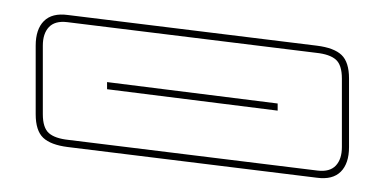

<svg xmlns="http://www.w3.org/2000/svg" viewBox="-20 -992 540 269"><path d="M469 -786Q469 -763 457.5 -751.5Q446 -740 424 -743L75 -786Q51 -789 40.5 -799Q30 -809 30 -832V-928Q30 -951 41.5 -962.5Q53 -974 75 -971L424 -928Q448 -925 458.5 -915Q469 -905 469 -882ZM425 -753Q442 -751 450.5 -760Q459 -769 459 -786V-882Q459 -901 450.5 -908.5Q442 -916 423 -918L74 -961Q57 -963 48.5 -954Q40 -945 40 -928V-832Q40 -813 48.5 -805.5Q57 -798 76 -796ZM130 -867V-877L369 -847V-837Z"/></svg>

Font: Bungee Outline
Style: Regular
Weight: 400
Designer: David Jonathan Ross
Foundry: David Jonathan Ross
Version: Version 1.000;PS 1.0;hotconv 1.0.72;makeotf.lib2.5.5900